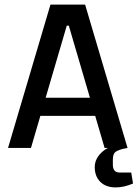

<svg xmlns="http://www.w3.org/2000/svg" viewBox="-20 -645 600 837"><path d="M560 155Q521 172 484 172Q442 172 417.5 148Q393 124 393 83Q393 58 408 36.5Q423 15 450 0H436L395 -140H156L115 0H15L200 -625H351L536 0L516 4Q489 11 480.5 20Q472 29 472 52V73Q472 107 501 107H552ZM372 -219 280 -533H271L179 -219Z"/></svg>

Font: Changa
Style: Regular
Weight: 400
Designer: Eduardo Rodriguez Tunni
Foundry: Eduardo Rodriguez Tunni
Version: Version 2.002; ttfautohint (v1.5.10-5e6f)